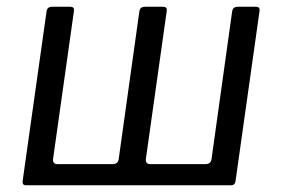

<svg xmlns="http://www.w3.org/2000/svg" viewBox="-20 -550 838 570"><path d="M736.8 -530Q746 -530 748.8 -526.9Q751.6 -523.8 750.3 -515.9L679.4 -13.6Q677.9 0 666.1 0H57.1Q45.6 0 47.2 -12.8L117.8 -513.3Q119.1 -523.5 123.4 -526.8Q127.6 -530 137.4 -530H185.8Q195 -530 197.8 -526.9Q200.6 -523.8 199.3 -515.9L137.6 -78.6Q136.3 -72.1 139.6 -67.4Q143 -62.8 149.5 -62.8H314.2Q321.7 -62.5 326.5 -66.3Q331.2 -70.1 332.2 -76.5L393.3 -513.3Q394.6 -523.5 398.9 -526.8Q403.1 -530 412.9 -530H461.3Q470.5 -530 473.3 -526.9Q476.1 -523.8 474.8 -515.9L413.1 -78.6Q411.8 -71.4 415.1 -67.1Q418.5 -62.8 425 -62.8H589.7Q597.2 -62.5 602 -66.3Q606.8 -70.1 607.8 -76.5L668.8 -513.3Q670.1 -523.5 674.4 -526.8Q678.7 -530 688.4 -530Z"/></svg>

Font: Libre Franklin Thin
Style: Italic
Weight: 100
Italic angle: -8°
Designer: Pablo Impallari, Rodrigo Fuenzalida, Nhung Nguyen
Foundry: Impallari Type
Version: Version 3.000